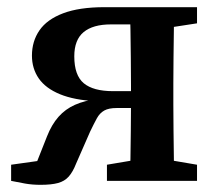

<svg xmlns="http://www.w3.org/2000/svg" viewBox="-20 -504 605 535"><path d="M271 -484H529V-439L425 -423L398 -436H289Q239 -436 213 -414.5Q187 -393 187 -347Q187 -294 213.5 -272Q240 -250 295 -250H394V-203H305Q283 -203 270.5 -196Q258 -189 250 -174.5Q242 -160 231 -137L192 -48Q183 -25 171.5 -12Q160 1 141.5 6Q123 11 93 11Q70 11 50 7.5Q30 4 11 0V-45L132 -62L69 -18L111 -124Q124 -157 143 -178.5Q162 -200 189 -212Q216 -224 252 -228L248 -222Q187 -225 147 -241.5Q107 -258 88 -285.5Q69 -313 69 -349Q69 -389 90 -419.5Q111 -450 156 -467Q201 -484 271 -484ZM342 0Q343 -26 343.5 -63Q344 -100 344.5 -140Q345 -180 345 -213V-267Q345 -302 344.5 -343Q344 -384 343.5 -422Q343 -460 342 -484H465Q465 -460 464.5 -422Q464 -384 463.5 -344Q463 -304 463 -272V-213Q463 -180 463.5 -140Q464 -100 464.5 -63Q465 -26 465 0ZM278 0V-45L379 -62H429L529 -45V0Z"/></svg>

Font: Source Serif 4 18pt SemiBold
Style: Regular
Weight: 600
Designer: Frank Grießhammer
Foundry: Adobe Systems Incorporated
Version: Version 4.004;hotconv 1.0.116;makeotfexe 2.5.65601